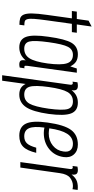

<svg xmlns="http://www.w3.org/2000/svg" viewBox="447 -1166 891 1826"><g transform="rotate(90 893.0 -252.5)"><path d="M90 -537 84 -490H154L121 -253Q108 -162 107.5 -109.5Q107 -57 119 -31Q131 -5 155 2Q179 9 215 9L221 -38Q197 -38 182.5 -42Q168 -46 162 -66.5Q156 -87 159 -130.5Q162 -174 173 -253L206 -490H285L291 -537H212L232 -678L176 -649L160 -537Z M631 -537 611 -475Q592 -513 565 -530Q538 -547 496 -547Q423 -547 387 -487.5Q351 -428 329 -267Q307 -117 330.5 -53.5Q354 10 430 10Q466 10 496.5 -4.5Q527 -19 554 -51Q548 -16 557 -3Q566 10 592 10Q600 10 606.5 9Q613 8 622 6L629 -40Q624 -38 621.5 -38Q619 -38 617 -38Q606 -38 605 -46.5Q604 -55 606 -70L671 -537ZM583 -259Q566 -137 534 -87Q502 -37 443 -37Q387 -37 374.5 -85Q362 -133 381 -270Q400 -406 425 -453Q450 -500 501 -500Q563 -500 581.5 -443.5Q600 -387 583 -259Z M695 173H747L778 -50Q793 -19 817.5 -4.5Q842 10 879 10Q956 10 999 -55Q1042 -120 1063 -269Q1083 -417 1058.5 -482Q1034 -547 956 -547Q919 -547 890 -532.5Q861 -518 837 -487Q842 -519 832.5 -533Q823 -547 795 -547Q787 -547 779.5 -546Q772 -545 762 -543L756 -496Q765 -499 769 -499Q779 -499 783 -492.5Q787 -486 785 -473ZM807 -269Q825 -398 855 -449Q885 -500 944 -500Q1002 -500 1016.5 -450.5Q1031 -401 1013 -269Q994 -137 965.5 -87Q937 -37 879 -37Q820 -37 804.5 -88Q789 -139 807 -269Z M1145 -259Q1125 -117 1155 -53.5Q1185 10 1270 10Q1337 10 1374.5 -26.5Q1412 -63 1433 -151H1384Q1367 -88 1342.5 -62.5Q1318 -37 1276 -37Q1219 -37 1199 -82.5Q1179 -128 1193 -229Q1205 -226 1217.5 -224.5Q1230 -223 1244 -223Q1334 -223 1397.5 -274.5Q1461 -326 1473 -411Q1482 -471 1448.5 -509Q1415 -547 1354 -547Q1263 -547 1215 -482Q1167 -417 1145 -259ZM1347 -500Q1388 -500 1407.5 -476.5Q1427 -453 1420 -409Q1412 -348 1364 -309Q1316 -270 1248 -270Q1236 -270 1224 -271.5Q1212 -273 1200 -275Q1216 -390 1251.5 -445Q1287 -500 1347 -500Z M1639 -487Q1644 -521 1633.5 -534Q1623 -547 1597 -547Q1590 -547 1582.5 -546Q1575 -545 1564 -543L1558 -496Q1565 -499 1569 -499Q1580 -499 1584.5 -492.5Q1589 -486 1587 -473L1521 0H1573L1626 -375Q1636 -447 1671 -473.5Q1706 -500 1748 -500Q1755 -500 1763 -499Q1771 -498 1779 -496L1786 -545Q1743 -550 1707 -539Q1671 -528 1639 -487Z"/></g></svg>

Font: Secuela Light
Style: Italic
Weight: 300
Italic angle: -8°
Designer: Fernando Haro
Foundry: deFharo
Version: Version 1.708